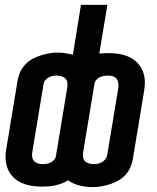

<svg xmlns="http://www.w3.org/2000/svg" viewBox="-20 -755 640 785"><path d="M358 10Q331 10 305 3.5Q279 -3 258 -18Q246 -10 232.5 -5Q219 0 205.5 3Q192 6 178.5 7Q165 8 151 8Q130 8 108.5 4.5Q87 1 68 -7.5Q49 -16 34.5 -30.5Q20 -45 12 -64Q4 -83 3 -104.5Q2 -126 6 -148L52 -426Q55 -444 62.5 -460.5Q70 -477 83 -491Q96 -505 112.5 -514Q129 -523 146.5 -528.5Q164 -534 181.5 -537Q199 -540 217 -540Q233 -540 248 -537.5Q263 -535 278 -531L311 -735H419L386 -536Q396 -537 405.5 -537.5Q415 -538 424 -538Q446 -538 467 -534.5Q488 -531 507 -522.5Q526 -514 540.5 -499.5Q555 -485 563 -466Q571 -447 572 -425.5Q573 -404 569 -382L523 -104Q520 -86 512.5 -69.5Q505 -53 492 -39Q479 -25 462.5 -16Q446 -7 428.5 -1.5Q411 4 393.5 7Q376 10 358 10ZM153 -84Q162 -84 171 -85.5Q180 -87 188 -91Q196 -95 202 -102.5Q208 -110 209 -119L255 -397Q257 -407 255.5 -417Q254 -427 248 -433.5Q242 -440 232.5 -443Q223 -446 213 -446Q204 -446 195.5 -444.5Q187 -443 179 -438.5Q171 -434 165 -427Q159 -420 158 -411L112 -133Q110 -123 111.5 -113.5Q113 -104 119 -97Q125 -90 134 -87Q143 -84 153 -84ZM362 -84Q371 -84 379.5 -85.5Q388 -87 396 -91.5Q404 -96 410 -103Q416 -110 418 -119L464 -397Q465 -407 463.5 -416.5Q462 -426 456.5 -433Q451 -440 441.5 -443Q432 -446 422 -446Q413 -446 404.5 -444.5Q396 -443 387.5 -439Q379 -435 373 -427.5Q367 -420 366 -411L320 -133Q318 -123 319.5 -113Q321 -103 327 -96.5Q333 -90 342.5 -87Q352 -84 362 -84Z"/></svg>

Font: Iosevka Curly SmBdEx
Style: Italic
Weight: 600
Width: 7
Italic angle: -9°
Monospace: yes
Designer: Belleve Invis
Foundry: Belleve Invis
Version: Version 11.1.0; ttfautohint (v1.8.3)